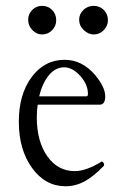

<svg xmlns="http://www.w3.org/2000/svg" viewBox="-20 -631 419 662"><path d="M125 -512.2Q106.4 -512.2 91.8 -527.1Q77.1 -542 77.1 -563Q77.1 -582.5 91.1 -596.7Q105 -610.8 125 -610.8Q145.5 -610.8 159.7 -596.7Q173.8 -582.5 173.8 -561Q173.8 -541.5 159.7 -526.9Q145.5 -512.2 125 -512.2ZM303.2 -512.2Q284.7 -512.2 268.8 -527.3Q252.9 -542.5 252.9 -563Q252.9 -582.5 267.6 -596.7Q282.2 -610.8 303.2 -610.8Q323.7 -610.8 337.9 -596.7Q352.1 -582.5 352.1 -561Q352.1 -541.5 337.6 -526.9Q323.2 -512.2 303.2 -512.2ZM206.1 11.2Q136.2 11.2 90.6 -51.8Q44.9 -114.7 44.9 -211.9Q44.9 -305.7 89.1 -365.2Q133.3 -424.8 203.1 -424.8Q263.2 -424.8 308.1 -372.1Q342.8 -330.6 342.8 -298.8Q342.8 -270 323.2 -270H109.9Q106.9 -249 106.9 -226.1Q106.9 -143.6 143.1 -92.3Q179.2 -41 237.8 -41Q276.9 -41 329.1 -73.2Q331.1 -75.2 334.2 -72.5Q337.4 -69.8 338.6 -65.9Q339.8 -62 337.9 -59.1Q302.2 -22 271.2 -5.4Q240.2 11.2 206.1 11.2ZM201.2 -398.9Q171.4 -398.9 148.7 -371.8Q126 -344.7 115.2 -298.8H277.8Q283.2 -298.8 283.2 -307.1Q283.2 -339.8 256.6 -369.4Q230 -398.9 201.2 -398.9Z"/></svg>

Font: Junicode SmCond Light
Style: Regular
Weight: 300
Width: 4
Designer: Peter S. Baker
Version: Version 2.206